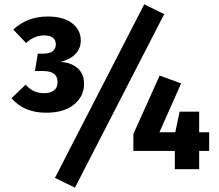

<svg xmlns="http://www.w3.org/2000/svg" viewBox="-20 -779 1009 884"><path d="M352 -593Q352 -557 328.5 -531.5Q305 -506 259 -494Q308 -491 337.5 -465Q367 -439 367 -392Q367 -336 321 -298Q275 -260 192 -260Q90 -260 33 -327L98 -389Q117 -368 137.5 -359Q158 -350 183 -350Q211 -350 228 -362.5Q245 -375 245 -400Q245 -427 228.5 -439.5Q212 -452 178 -452H141L154 -532H180Q208 -532 222.5 -543Q237 -554 237 -575Q237 -595 223 -605.5Q209 -616 184 -616Q138 -616 100 -581L41 -643Q106 -703 199 -703Q272 -703 312 -672Q352 -641 352 -593ZM736 -714 325 85 233 40 644 -759ZM943 -84H897V0H785V-84H594V-162L715 -431L814 -395L714 -170H787L807 -265H897V-170H943Z"/></svg>

Font: Statis Sans
Style: Bold
Weight: 700
Designer: bBox Type GmbH
Foundry: bBox Type GmbH
Version: Version 1.000